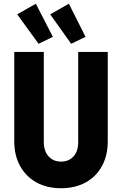

<svg xmlns="http://www.w3.org/2000/svg" viewBox="-20 -997 652 1025"><path d="M305.7 7.8Q230 7.8 174.1 -23.4Q118.2 -54.7 87.2 -110.8Q56.2 -167 56.2 -242.7V-719.7H213.9V-238.3Q213.9 -190.9 239 -162.6Q264.2 -134.3 305.7 -134.3Q347.7 -134.3 372.6 -162.1Q397.5 -189.9 397.5 -238.3V-719.7H555.2V-242.7Q555.2 -167 524.4 -110.6Q493.7 -54.2 437.7 -23.2Q381.8 7.8 305.7 7.8ZM186 -763.2 71.8 -920.4 171.4 -977.1 262.2 -800.3ZM359.9 -763.2 248 -920.4 347.7 -977.1 436.5 -800.3Z"/></svg>

Font: Reddit Sans Condensed ExtraBold
Style: Regular
Weight: 800
Designer: Stephen Hutchings
Foundry: Reddit
Version: Version 1.014